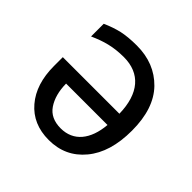

<svg xmlns="http://www.w3.org/2000/svg" viewBox="-147 -681 826 826"><g transform="rotate(45 266.0 -268.0)"><path d="M236.8 -545.9C201.7 -545.9 171.4 -543 146.5 -537.6C121.6 -531.7 95.7 -522.9 69.8 -511.2V-434.1C123 -458 168.9 -471.2 232.9 -471.2C332 -471.2 388.7 -406.2 391.1 -285.2H46.9V-231.9C46.9 -158.7 65.4 -100.1 103 -56.2C140.6 -12.2 191.4 9.8 255.9 9.8C323.2 9.8 377.4 -15.1 418.9 -65.4C460.4 -115.2 481 -184.1 481 -272C481 -361.3 458.5 -429.2 413.1 -476.1C367.7 -522.5 309.1 -545.9 236.8 -545.9ZM389.2 -214.8C380.9 -119.1 334.5 -62 256.8 -62C216.3 -62 186 -76.2 167 -104.5C147.9 -132.8 137.7 -169.4 137.2 -214.8Z"/></g></svg>

Font: Avrile Sans
Style: Regular
Weight: 400
Designer: Monotype Design Team, Google (font), Stefan Peev (BGR Cyrillic), Cristiano Sobral (main changes)
Foundry: The Avrile Sans Project Authors
Version: Version 3.110